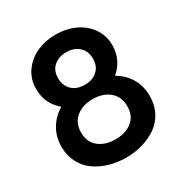

<svg xmlns="http://www.w3.org/2000/svg" viewBox="-166 -825 912 960"><g transform="rotate(-30 290.0 -345.0)"><path d="M34.2 -198.2Q34.2 -254.9 60.5 -300Q86.9 -345.2 133.8 -373Q68.8 -427.7 68.8 -512.2Q68.8 -569.8 100.3 -613.5Q131.8 -657.2 181.4 -678.7Q231 -700.2 289.1 -700.2Q346.7 -700.2 396.2 -678.5Q445.8 -656.7 477.3 -613.3Q508.8 -569.8 508.8 -513.2Q508.8 -428.7 443.8 -373Q492.7 -344.2 518.3 -299.8Q543.9 -255.4 543.9 -199.2Q543.9 -147.9 522.7 -107.2Q501.5 -66.4 465.3 -41.5Q429.2 -16.6 384.3 -3.4Q339.4 9.8 289.1 9.8Q238.8 9.8 193.6 -3.4Q148.4 -16.6 112.5 -41.7Q76.7 -66.9 55.4 -107.4Q34.2 -147.9 34.2 -198.2ZM291 -409.2Q335.9 -409.2 363.5 -434.1Q391.1 -459 391.1 -502.9Q391.1 -546.9 363 -572Q335 -597.2 291 -597.2Q248 -597.2 219.5 -573.2Q190.9 -549.3 190.9 -504.9Q190.9 -461.4 218 -435.3Q245.1 -409.2 291 -409.2ZM288.1 -96.2Q346.2 -96.2 383.5 -125.5Q420.9 -154.8 420.9 -210.9Q420.9 -265.6 383.8 -296.9Q346.7 -328.1 288.1 -328.1Q228.5 -328.1 191.7 -297.1Q154.8 -266.1 154.8 -211.9Q154.8 -155.3 192.6 -125.7Q230.5 -96.2 288.1 -96.2Z"/></g></svg>

Font: HK Grotesk Legacy
Style: Bold
Weight: 700
Designer: Alfredo Marco Pradil
Foundry: Hanken Design Co.
Version: Version 2.022;PS 002.022;hotconv 1.0.88;makeotf.lib2.5.64775